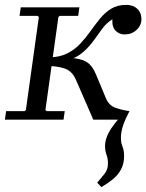

<svg xmlns="http://www.w3.org/2000/svg" viewBox="-27 -490 599 786"><path d="M159 -40 164 -35H238L233 0H-7L-2 -35H74L79 -40L132 -420L127 -425H53L58 -460H298L293 -425H217L212 -420ZM355 0 284 -163Q268 -200 236.5 -210Q205 -220 164 -220L169 -255H199Q253 -255 284.5 -250.5Q316 -246 334.5 -231.5Q353 -217 366 -185L407 -87Q420 -57 447.5 -48Q475 -39 503 -35L468 0ZM490 -470Q518 -470 535 -454Q552 -438 552 -412Q552 -386 532 -367.5Q512 -349 483 -349Q461 -349 446 -364.5Q431 -380 433 -411Q409 -396 392 -373Q375 -350 357.5 -325.5Q340 -301 316.5 -279.5Q293 -258 257 -244.5Q221 -231 165 -231L169 -255Q215 -255 246.5 -270.5Q278 -286 301 -310.5Q324 -335 343.5 -362.5Q363 -390 383 -414.5Q403 -439 428.5 -454.5Q454 -470 490 -470ZM503 -35Q485 -1 476.5 25Q468 51 468 74Q468 91 471.5 101Q475 111 478 121Q481 131 481 149Q481 181 468 204.5Q455 228 433.5 245Q412 262 388 276L371 258Q387 239 401 221.5Q415 204 415 179Q415 160 409 143.5Q403 127 403 108Q403 73 430 33.5Q457 -6 490 -35Z"/></svg>

Font: Brygada 1918
Style: Italic
Weight: 400
Italic angle: -8°
Designer: Mateusz Machalski | Borys Kosmynka | Przemek Hoffer
Foundry: NIEPODLEGLA 2018
Version: Version 3.006